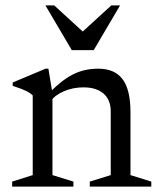

<svg xmlns="http://www.w3.org/2000/svg" viewBox="-20 -690 588 710"><path d="M174 -344.5V-42.5L251.5 -18.5V0H25V-18.5L101 -42.5V-337Q93 -345.5 77 -353.5Q61 -361.5 27 -372.5V-385L148.5 -436H159ZM312 -18.5 389.5 -42.5V-279Q389.5 -306 378 -325.8Q366.5 -345.5 344 -356.2Q321.5 -367 289 -367Q249.5 -367 215.8 -352.2Q182 -337.5 169 -317L149.5 -333Q176 -361.5 199.8 -381.2Q223.5 -401 246.2 -413Q269 -425 293 -430.5Q317 -436 343.5 -436Q404 -436 433.2 -397.2Q462.5 -358.5 462.5 -274.5V-42.5L539.5 -18.5V0H312ZM292.5 -567.5H279.5L391.5 -670H424L326.5 -504.5H245.5L148 -670H180.5Z"/></svg>

Font: Newsreader Text
Style: Regular
Weight: 400
Designer: Hugues Gentile
Foundry: Production Type
Version: Version 1.001